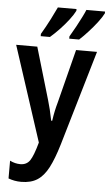

<svg xmlns="http://www.w3.org/2000/svg" viewBox="-62 -971 581 1021"><g transform="rotate(5 228.5 -460.5)"><path d="M432.6 -713.9 283.2 -205.6Q260.3 -128.9 235.6 -81.5Q210.9 -34.2 176.8 -12.2Q142.6 9.8 90.8 9.8Q71.8 9.8 54.9 6.6Q38.1 3.4 22.5 -2.4V-97.2Q49.8 -83.5 78.1 -83.5Q111.8 -83.5 129.4 -109.4Q147 -135.3 166.5 -206.5L1 -713.9H113.8L195.8 -435.5Q209.5 -390.6 221.7 -328.1H227.1Q231.4 -357.9 236.3 -380.9Q241.2 -403.8 248.5 -429.7L320.8 -713.9ZM456.5 -931.2V-921.9Q446.3 -901.4 424.6 -872.8Q402.8 -844.2 377.4 -816.7Q352.1 -789.1 332 -771H279.3V-783.2Q294.9 -809.1 310.5 -837.9Q326.2 -866.7 338.6 -891.6Q351.1 -916.5 356.9 -931.2ZM304.2 -931.2V-921.9Q293.5 -900.4 272.7 -873.3Q252 -846.2 226.6 -819.3Q201.2 -792.5 176.3 -771H127V-783.2Q151.4 -824.2 172.9 -866.5Q194.3 -908.7 204.6 -931.2Z"/></g></svg>

Font: Open Sans Condensed SemiBold
Style: Regular
Weight: 600
Width: 3
Designer: Monotype Design Team
Foundry: Monotype Imaging Inc.
Version: Version 3.000; ttfautohint (v1.8.4)